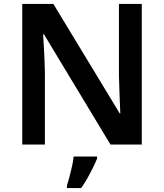

<svg xmlns="http://www.w3.org/2000/svg" viewBox="-20 -734 833 975"><path d="M700 0H541L203 -560H199Q202 -515 204.5 -463.5Q207 -412 208 -360V0H93V-714H251L588 -158H591Q590 -184 588.5 -217Q587 -250 586 -284.5Q585 -319 584 -351V-714H700ZM473 71Q465 91 452.5 116.5Q440 142 425 169Q410 196 392 221H320V208Q326 190 333 163.5Q340 137 346 109.5Q352 82 354 61H473Z"/></svg>

Font: Noto Sans Hanifi Rohingya SemiBold
Style: Regular
Weight: 600
Version: Version 2.101